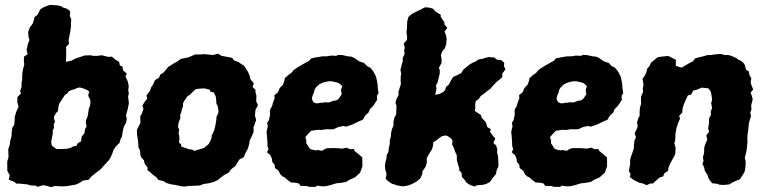

<svg xmlns="http://www.w3.org/2000/svg" viewBox="-20 -738 3111 780"><path d="M204.8 17.6 186 22.2 172.4 17.6 155.6 14.2 132.6 21 125 16.2 105.6 15.4 91.2 11.2 58.6 7.8 46.8 8.2 38.6 1.2 15.4 -8.2 19.6 -25.2 9.8 -44.2 9.6 -57.4 9.4 -82 14.6 -99.8 14 -119.8 13.4 -131.4 19.6 -149.6 21.8 -166.2 27 -185.4 27.6 -202.2 30.6 -220.4 37.6 -230 39.6 -250.6 40 -263.4 46 -284 55.4 -304 50 -324.8 51 -343.8 65 -357.8 61.8 -367.8 67.6 -385V-402L70 -412.8L70.4 -437L73.6 -457.8L78.6 -475L77 -491.2L77.4 -507.8L92 -517.4L88.2 -535.2L93 -558L99.6 -575.6L95.6 -589.4L94.6 -609L101.4 -627L112.4 -641.4L118.2 -658L120.2 -668.6L132.2 -677.8L144 -700.4L156.6 -708.2L171.4 -714.4L184.6 -718.2L211 -716.6L228.8 -712.6L236.4 -707.2L252.8 -702.2L265.2 -692.4L263.4 -674.6L269.8 -657.6L268 -645.6L268.6 -635L266.4 -615L262.2 -592.6L258.6 -575.4L260.2 -560L248.2 -546.8L249 -530.8L248.8 -510.8L247.6 -486.6L270.4 -491.6L286.8 -500.4L306 -506.6L322.4 -512.4L347.8 -513.6L354.6 -511.6L371 -510.8L394 -513.4L419 -507L434.6 -507.8L449.4 -495L463.6 -487L467 -472.2L477.6 -467.4L479.6 -452.8L495.4 -438.4L489.6 -427.8L499.2 -406.8L503 -387.4L501 -372.4L503.4 -358L500.4 -345.6L502.8 -326.6L503.4 -317.4L498.2 -292L491.6 -268.8L495 -257.2L492.6 -240.4L483.6 -224.6L478.4 -203.6L475.6 -184L469.6 -172.8L466 -158.2L449.8 -142L441 -128.6L436.4 -114.8L428.6 -97L422.4 -87.4L410.4 -74.2L398.2 -61.4L388.8 -50.2L367.6 -34.2L351 -20.6L340 -7.8L316 -4L306.4 3.2L288.4 11.8L263 16.2L247 18.6L229.6 19ZM247.6 -133.2 266 -136.8 278.6 -143.8 290.2 -145.2 295.8 -156.2 309.6 -164 310 -173.6 313 -184.6 323 -196.6 325.2 -213.2 331.8 -224.6 329 -236.8 329.4 -249.2 336 -265.4 339 -283.8 340.6 -295.2 345.6 -308 347.6 -323.2 346 -334.4 339.4 -346.2 338.6 -353.8 343 -364.6 334.8 -372 319.2 -378.6 303.8 -382.8 291.6 -380 282.8 -375.2 273.2 -373.4 259.6 -367.4 253.4 -358.6 244.2 -352.4 236.8 -341.8 226 -325 220.4 -316.6 217.6 -305.4 215.4 -286.6 208.4 -279.6 199.8 -265.8 199.4 -257.2 203.6 -243.2 198.6 -233.8 199.2 -218.6 193.8 -206.4 194.6 -196.8 191.4 -181 188 -161.8 190.2 -146.8 203.8 -136.4 210.6 -132.4 232 -132.8Z M728.2 20 714 18.2 696.2 14 673.6 10.6 656.2 5.4 645 -1.8 622.8 -7.6 616.6 -16.6 601.8 -28 590.8 -37.8 579.4 -46.6V-57.4L567.6 -73.2L564.8 -86.6L554.4 -98.2L550.4 -107L548.8 -126.8L542.6 -138.6L541.8 -151.2L540.6 -167.6L537 -188.2L536 -210.2L550.6 -239L549.6 -265.2L556.4 -276.6L562.8 -296.2L558.2 -308.6L567.6 -324.2L578.2 -337.4L575 -350.2L590 -370.4L594.2 -383.4L600.6 -392.6L609.8 -412.6L626 -422.2L630.6 -434.6L645.4 -444.2L652.4 -453L663.8 -466.4L687.4 -481.4L698.6 -487.4L715.2 -498.8L744.2 -504.8L753.4 -508.2L772 -516.8L789.6 -516.6L811.6 -518L844.8 -514.4L866.4 -520L880 -511.2L904.4 -506.6L923.4 -503L930.2 -493L948.6 -486L960.6 -477.6L972 -471L979.8 -458L988 -445.2L995.6 -426.2L997.2 -416.2L1011.4 -399.4L1005.6 -385L1017.8 -373.4V-364L1021.8 -349L1020.8 -326.6L1028 -310.6L1017.8 -291.6L1015.8 -268.6L1020.6 -250.4L1009.8 -219.8L1010.4 -202.8L1005 -189.2L994.4 -167.2L992.4 -153.4L987.2 -134.8L976.6 -115L970.4 -99.4L953.4 -90.8L945.4 -79.2L936.8 -63.6L920.2 -51.4L908.4 -36.2L891.2 -27.4L878.2 -17.6L864 -6L847.2 1.4L827.4 6.6L807.8 9.2L792.8 15.4L773.4 16.4L748.2 17.4ZM769.2 -125 793.6 -132.4 807.6 -136.6 817.2 -144 827.4 -152.4 834.8 -165.8 840 -179V-188.6L844.8 -196.6L850 -208.6L853.4 -221.8L855.4 -230.6L858.6 -249.2L859.6 -264.4L865.8 -275.8L867.8 -286.4L864 -308.8L859.4 -315.6L858 -335L856.2 -347.2L852.4 -353.8L849 -362.4L834.4 -365.6L833.2 -373.2L810.6 -379L792.2 -378L775.2 -375.8L760.4 -362.2L750.4 -352L741.2 -347L735.2 -337L728.2 -328L723.4 -317.2V-304.6L719.2 -295.2L716.4 -281.2L711.8 -271L712.8 -258.6L705.6 -239.6L703 -221.8L708 -211.8L705.6 -197.4L708.2 -186L708.8 -172.8L707 -159.2L715.4 -152L716.8 -142.4L736 -136L746.8 -131.8L759.8 -130.6Z M1235.8 21 1225.2 17.6 1201 17.4 1193.8 7.2 1180.2 4.4 1162.2 3.2 1147.8 -7 1136.4 -17.6 1128.8 -20.6 1118.6 -30 1112 -43.8 1097.2 -55.4 1095.6 -69 1086.4 -79.6 1084.4 -93.2 1078.6 -107.6 1064.8 -119.4 1070.8 -131.6 1066.8 -144 1066.2 -164.2 1064.4 -186.6 1062.8 -203 1068.2 -224.4 1065.4 -238.6 1072.6 -250.2 1077.2 -272.8 1076.6 -292 1086 -308.8 1088.4 -319.6 1096 -339.2 1094.6 -351 1109.4 -363.4 1116 -380 1130 -394.6 1134.8 -408.8 1137.2 -420.2 1149.8 -432 1165.6 -443.6 1172.2 -452.8 1185.8 -462.4 1201.2 -471.8 1222.2 -483.6 1236.2 -491.4 1244 -500.6 1261.8 -504.6 1288.4 -509 1309.8 -509.4 1324.8 -512.2 1346.4 -511.2 1353.2 -514.6H1368.8L1393.6 -509.2L1407.8 -507.8L1420.2 -502.4L1430 -495.2L1440.4 -488.4L1458.8 -482.4L1470.6 -470L1484.6 -462.6L1496.2 -448.6L1500.8 -439.8L1507.4 -427.6L1511.4 -409.4L1514.2 -393.6L1514.4 -383.4L1517.8 -359.2L1511.2 -349.2L1512.2 -332.4L1505.2 -321.8L1496.4 -308.2L1482.8 -294.6L1477 -280.6L1463.6 -268.6L1453.8 -251.4L1436.6 -244.4L1412.2 -232.4L1386 -223.4L1375.6 -226.2L1356.2 -222.4L1335 -213L1319.6 -212.6L1304.4 -213L1285.6 -210L1272.6 -210.8L1244 -206.8L1233 -195.4L1220.4 -181L1224.2 -168.6L1224.4 -155.6L1230.2 -147.6L1236.6 -136.4L1243.4 -131.2L1263.4 -127L1271.2 -128.6L1288.6 -125.4L1296.2 -130.6L1307.8 -135.8L1336.4 -136.6L1362 -135.2L1370 -134L1387.6 -138L1402.4 -131.8L1417.2 -132.8L1420 -125.4L1439 -109.6L1451.8 -98.4L1452.2 -84.2V-62.4L1443 -36.6L1435.4 -29.8L1422.4 -17.8L1399.4 -7.4L1385.8 1.2L1363.4 5L1345.6 6.8L1330 11.8L1306.8 17.8L1290.8 19.2L1267.8 16.2L1262.4 21.2ZM1263.8 -318.4H1272.2L1284.6 -320.8L1291.4 -320.6L1299.8 -322.6L1315.4 -321.6L1326 -325.4L1335 -328.6L1346.2 -330L1355.4 -336.4L1360.8 -344.2L1368.2 -355.2L1365.4 -371.4L1367 -379.2L1370.6 -386.4L1365.2 -393.6L1357 -399.8L1348.2 -403.4L1339.6 -404.8L1328.4 -407.8L1316 -408L1299 -404.6L1291.2 -402.2L1278 -396.2L1271 -390L1264.4 -383.6L1258 -374L1255 -361.2L1250.8 -352.4L1247 -339.2L1248.8 -331.4L1254 -322.4Z M1617.6 19.2 1592.2 15.2 1586 12.4 1573 8.8 1557.8 -1.2 1547.2 -11.4 1550.2 -31.4 1546 -46.4 1543.8 -61.8 1545.4 -77.2 1550 -93.8 1551.2 -109.6 1557.8 -119.6 1559.2 -133.4 1563.6 -155.6 1563.2 -165.4 1567.8 -182.4 1569 -199 1571.8 -212.2 1578.6 -228 1578.4 -243 1582.2 -260.2 1589.4 -272.8 1589.8 -285 1590.8 -307.4 1586.6 -321 1591 -336.8 1599.2 -351.4 1598.6 -363.8 1603.2 -379.8 1608.4 -395 1607.6 -411.8 1608 -427.4 1609.8 -438.2 1606.8 -453.8 1611.4 -472.8 1616.4 -489.4 1615.8 -502.4 1623.6 -518.4 1621.8 -533.4 1624.6 -544.8 1620 -560.8 1633.4 -576.2 1633.8 -589.6 1631.2 -607.4 1633.2 -620.8 1634.2 -650.4 1639.2 -669 1652.6 -681 1668 -689.2 1684.8 -697.2 1701.6 -706 1709 -708.6 1728 -706.2 1739.4 -702.4 1749.6 -690.8 1757.6 -686 1770.6 -678 1770.2 -670.8 1778 -657.4 1785 -649 1785.6 -638.2 1797.2 -625.4 1786 -609.8 1791.4 -595.2 1794.6 -580.6 1792.2 -556 1787.2 -542.4 1776.4 -529 1771 -513.6 1774 -497.6 1773.6 -482 1762.8 -462 1766.6 -453.6 1766.4 -438.6 1762 -421.4 1758.4 -405.2 1751 -390.8 1753.2 -378.2 1750.8 -365.2 1747.8 -352.6 1766.2 -356.6 1781.4 -364.8 1788 -372 1792.2 -385 1803.6 -394.6 1812.2 -411.4 1821 -425.4 1834.2 -431.2 1854.2 -441.2 1860.8 -453.6 1875.8 -466.4 1888.6 -476.4 1900 -483.2 1911.4 -487.6 1924.2 -496.6 1939.2 -498.8 1955 -504 1968.4 -506.2 1981 -504.6 1987 -505.2 1998 -495.8 2016.6 -493.4 2028.4 -483.4 2027.4 -468.8 2033.6 -456.4 2020.6 -439.4V-424.8L2009.8 -415L1996.2 -404.2L1980.2 -387L1973.2 -378.2L1957 -366.2L1946.6 -357.6L1932.8 -348L1926.2 -337.4L1913 -327.2L1910.4 -314.6L1910.8 -297.8L1908.8 -287.8L1922.4 -278.2L1932.8 -271.6L1937.8 -258.4L1946.4 -249.8L1954.4 -239.8L1959.6 -221.8L1974.2 -213L1970.4 -202.8L1983.2 -185.4L1992.2 -174.8L1984.4 -157L1995.6 -147.2L2000.4 -130.4L1999 -119.8L2003 -104.4L2004.2 -88.2L2005 -72.2L2004.4 -60L1997.8 -47.6L1994.8 -31L1981 -14.2L1970.4 1.2L1956.6 8.6L1943 12.6L1916.8 14.8L1907.2 19.8L1887.4 12.2L1875.2 4L1866 -9.6L1856.6 -18.6L1854.8 -36L1844 -48.6L1846.2 -52.4L1840.2 -71.8L1836 -86.8L1835.6 -108L1829 -121.4L1823.8 -137.2L1816.8 -150.4L1818.2 -167.6L1812.4 -175.6L1799.6 -184.6L1791.4 -187.8L1776 -185.2L1763.4 -176.6L1753 -167.8L1740 -160.4L1739.4 -147L1734.8 -131L1725.2 -116.6L1713.6 -95.2L1714.2 -78.6L1709.6 -61.4L1703.4 -52.6L1696.4 -42.6L1695.4 -30L1686.6 -12.2L1673.2 -1.2L1654.6 9.2L1638.6 15.4Z M2229.8 21 2219.2 17.6 2195 17.4 2187.8 7.2 2174.2 4.4 2156.2 3.2 2141.8 -7 2130.4 -17.6 2122.8 -20.6 2112.6 -30 2106 -43.8 2091.2 -55.4 2089.6 -69 2080.4 -79.6 2078.4 -93.2 2072.6 -107.6 2058.8 -119.4 2064.8 -131.6 2060.8 -144 2060.2 -164.2 2058.4 -186.6 2056.8 -203 2062.2 -224.4 2059.4 -238.6 2066.6 -250.2 2071.2 -272.8 2070.6 -292 2080 -308.8 2082.4 -319.6 2090 -339.2 2088.6 -351 2103.4 -363.4 2110 -380 2124 -394.6 2128.8 -408.8 2131.2 -420.2 2143.8 -432 2159.6 -443.6 2166.2 -452.8 2179.8 -462.4 2195.2 -471.8 2216.2 -483.6 2230.2 -491.4 2238 -500.6 2255.8 -504.6 2282.4 -509 2303.8 -509.4 2318.8 -512.2 2340.4 -511.2 2347.2 -514.6H2362.8L2387.6 -509.2L2401.8 -507.8L2414.2 -502.4L2424 -495.2L2434.4 -488.4L2452.8 -482.4L2464.6 -470L2478.6 -462.6L2490.2 -448.6L2494.8 -439.8L2501.4 -427.6L2505.4 -409.4L2508.2 -393.6L2508.4 -383.4L2511.8 -359.2L2505.2 -349.2L2506.2 -332.4L2499.2 -321.8L2490.4 -308.2L2476.8 -294.6L2471 -280.6L2457.6 -268.6L2447.8 -251.4L2430.6 -244.4L2406.2 -232.4L2380 -223.4L2369.6 -226.2L2350.2 -222.4L2329 -213L2313.6 -212.6L2298.4 -213L2279.6 -210L2266.6 -210.8L2238 -206.8L2227 -195.4L2214.4 -181L2218.2 -168.6L2218.4 -155.6L2224.2 -147.6L2230.6 -136.4L2237.4 -131.2L2257.4 -127L2265.2 -128.6L2282.6 -125.4L2290.2 -130.6L2301.8 -135.8L2330.4 -136.6L2356 -135.2L2364 -134L2381.6 -138L2396.4 -131.8L2411.2 -132.8L2414 -125.4L2433 -109.6L2445.8 -98.4L2446.2 -84.2V-62.4L2437 -36.6L2429.4 -29.8L2416.4 -17.8L2393.4 -7.4L2379.8 1.2L2357.4 5L2339.6 6.8L2324 11.8L2300.8 17.8L2284.8 19.2L2261.8 16.2L2256.4 21.2ZM2257.8 -318.4H2266.2L2278.6 -320.8L2285.4 -320.6L2293.8 -322.6L2309.4 -321.6L2320 -325.4L2329 -328.6L2340.2 -330L2349.4 -336.4L2354.8 -344.2L2362.2 -355.2L2359.4 -371.4L2361 -379.2L2364.6 -386.4L2359.2 -393.6L2351 -399.8L2342.2 -403.4L2333.6 -404.8L2322.4 -407.8L2310 -408L2293 -404.6L2285.2 -402.2L2272 -396.2L2265 -390L2258.4 -383.6L2252 -374L2249 -361.2L2244.8 -352.4L2241 -339.2L2242.8 -331.4L2248 -322.4Z M2642.2 -497.8 2651 -505 2664 -507.6 2694.8 -510.8 2714.6 -500.8 2725.8 -495.2 2725.4 -470.6 2748.4 -463.2 2768.6 -474.6 2777.8 -480.2 2795.6 -489.2 2803.4 -500.4 2821.8 -506 2834 -508.4 2853.6 -514.2 2869.4 -514.6 2884.2 -517 2906.8 -519 2926.4 -514.2 2937 -514.8 2950.4 -511.4 2971.4 -502 2978.8 -496.2 2994.4 -488.4 3004 -478 3007.4 -468.2 3011.2 -453.8 3021.8 -448.8 3025 -432.8 3032.2 -419.2 3029.6 -403.8 3032.4 -392.8 3039.8 -374.6 3029.4 -361.6 3034.8 -347.2 3037.8 -334.2 3031.4 -308.2 3033 -294 3028.2 -281.6 3030.8 -265 3022.6 -239.4 3020.8 -222.6 3019.6 -209.4 3017 -192.6 3016 -177 3016.6 -160 3015 -145.4 3013.4 -129.4 3009.8 -112.6 3005.8 -97 3009.4 -80.6 3008.2 -58.8 3005 -39.8 2997 -26.8 2985.4 -9.2 2969.2 -3.2 2956 3.2 2942.4 11.2 2919.6 13.4 2901.6 12.4 2896 9 2873.2 6.4 2863 -6 2857 -17.4 2855.2 -25.8 2846.6 -38.4 2843 -45.8 2840.2 -59.2 2833.4 -72.2 2838.2 -84.8 2835.4 -99.6 2840.2 -115 2841 -139 2846.6 -156 2853.2 -170.2 2849.4 -188.8 2861 -202.8 2856.8 -216.4 2860.6 -239.8 2860 -256 2868 -270.6 2867.6 -285.8 2872.8 -299 2869.2 -318.2 2873 -334.6 2869.6 -356.8 2866.6 -367.8 2857.6 -379.2 2830.4 -382 2808.8 -372.8 2796.8 -370.6 2787.6 -354 2774.4 -350.4 2766.6 -333.6 2758.8 -316 2753 -297.2 2751.6 -280.6 2739 -267 2742.6 -256 2735.2 -239.2 2728.4 -218.2 2725 -200.6 2723.6 -187.4 2723.2 -168.6 2719.4 -156.2 2724.6 -137.6 2723.6 -114.8 2718.2 -101.8 2707.4 -82.6 2701.4 -70.2 2694.8 -54.4 2695 -44.8 2678.4 -33.4 2674.2 -21.2 2659.2 -16.6 2646.4 -5.4 2631.2 8.2 2623 7 2606.8 14.2 2590.8 7 2579.4 5.2 2565.2 -1.4 2554.2 -7.2 2538.2 -19.4 2541.8 -30 2534.8 -43.4 2540 -72.6 2539.8 -88 2543.4 -102 2551.2 -123.6 2554.6 -133.8 2555.6 -148.8 2557.4 -166.8 2564 -180.8 2558 -196 2565.8 -211.6 2570.8 -225.2 2567.8 -239.6 2572.4 -256.6 2578.4 -267.6 2578.6 -288.4 2580 -301 2584.6 -316.8 2583.8 -334.8 2584.4 -346.4 2592.4 -363.8 2591.4 -378 2594.2 -393.2 2590.2 -418 2599.4 -430.6 2606 -444.8 2608.8 -458.2 2619 -470.4 2624.6 -483.2Z"/></svg>

Font: Winky Rough
Style: Italic
Weight: 400
Italic angle: -8.97852°
Designer: Simon Atzbach
Foundry: typofactur
Version: Version 1.206